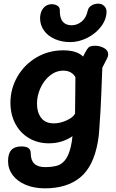

<svg xmlns="http://www.w3.org/2000/svg" viewBox="-20 -779 636 1049"><path d="M571 -482Q571 -471 566 -462Q545 -421 539 -409Q533 -244 529 -172L526 -128Q525 -114 522.5 -73Q520 -32 514 -1Q490 132 417.5 191Q345 250 225 250Q167 250 121 231Q75 212 49.5 178Q24 144 24 101Q24 60 42 40.5Q60 21 97 21Q123 21 135.5 30Q148 39 148 59Q148 134 226 134Q268 134 295.5 125Q323 116 342.5 86Q362 56 372 -4Q374 -16 376 -35Q351 -17 318 -6.5Q285 4 247 4Q186 4 138 -24.5Q90 -53 63.5 -103.5Q37 -154 37 -218Q37 -294 75 -360Q113 -426 179 -465Q245 -504 325 -504Q400 -504 434 -470Q445 -493 456 -510Q463 -521 472 -525Q481 -529 500 -529Q526 -529 548.5 -516.5Q571 -504 571 -482ZM274 -105Q308 -105 343.5 -121Q379 -137 390 -158Q390 -216 391 -246L392 -357Q384 -373 367 -383Q350 -393 326 -393Q286 -393 253 -366.5Q220 -340 201 -298Q182 -256 182 -212Q182 -165 205 -135Q228 -105 274 -105ZM199 -679Q199 -703 209 -723Q228 -756 263 -756Q281 -756 294 -747.5Q307 -739 307 -724V-711Q310 -641 372 -641Q401 -641 426 -661Q451 -681 459 -720Q463 -739 480 -749Q497 -759 517 -759Q536 -759 549 -746.5Q562 -734 562 -716Q562 -674 533 -635Q504 -596 457.5 -572.5Q411 -549 364 -549Q318 -549 280 -565.5Q242 -582 220.5 -612Q199 -642 199 -679Z"/></svg>

Font: Mali
Style: Bold Italic
Weight: 700
Italic angle: -10°
Version: Version 1.000; ttfautohint (v1.6)